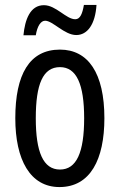

<svg xmlns="http://www.w3.org/2000/svg" viewBox="-20 -748 485 778"><path d="M75 -605H125C131 -642 145 -664 163 -664C194 -664 241 -606 289 -606C334 -606 366 -649 371 -728H320C314 -693 305 -670 285 -670C248 -670 207 -727 158 -727C102 -727 81 -668 75 -605ZM403 -269C403 -452 337 -547 223 -547C99 -547 42 -446 42 -269C42 -101 102 10 221 10C346 10 403 -102 403 -269ZM125 -269C125 -407 154 -476 223 -476C290 -476 321 -407 321 -269C321 -130 290 -61 223 -61C155 -61 125 -132 125 -269Z"/></svg>

Font: Noto Sans Telugu ExtraCondensed
Style: Regular
Weight: 400
Width: 2
Designer: Jelle Bosma - Monotype Design Team
Foundry: Monotype Imaging Inc.
Version: Version 2.005